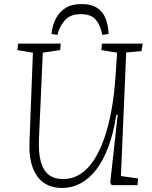

<svg xmlns="http://www.w3.org/2000/svg" viewBox="-20 -917 754 951"><path d="M579 -45 664 -33 661 0H533L526 -12L563 -348H556Q542 -257 516.5 -189Q491 -121 456 -76Q421 -31 378.5 -8.5Q336 14 287 14Q235 14 198 -11Q161 -36 142 -87Q123 -138 126 -214L143 -656L66 -669L70 -701H281L278 -669L192 -656L173 -230Q170 -161 182 -117Q194 -73 221.5 -51.5Q249 -30 293 -30Q337 -30 375 -53Q413 -76 443 -121Q473 -166 495.5 -229.5Q518 -293 532.5 -373.5Q547 -454 553 -550L560 -656L482 -669L485 -701H687L681 -664L605 -657ZM487 -744Q476 -796 452.5 -821.5Q429 -847 380 -847Q330 -847 303 -818.5Q276 -790 264 -744L235 -749Q239 -789 255.5 -822.5Q272 -856 303 -876.5Q334 -897 384 -897Q432 -897 461 -878Q490 -859 503 -825.5Q516 -792 518 -749Z"/></svg>

Font: Literata ExtraLight
Style: Italic
Weight: 250
Italic angle: -2°
Designer: Latin by Veronika Burian and Jose Scaglione. Greek by Irene Vlachou. Cyrillic by Vera Evstafieva
Foundry: TypeTogether
Version: Version 3.002